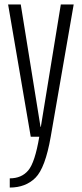

<svg xmlns="http://www.w3.org/2000/svg" viewBox="-20 -616 370 865"><path d="M118.5 0H208.5L312 -596H254L164 -44.5H162.5L73.5 -596H16.5ZM24 229Q95.5 229 139.8 184.8Q184 140.5 208.5 0H157Q137.5 116 107.2 151.8Q77 187.5 24 187.5Z"/></svg>

Font: Anybody Condensed Light
Style: Regular
Weight: 300
Width: 3
Designer: Tyler Finck
Foundry: Etcetera Type Company
Version: Version 1.113;gftools[0.9.25]